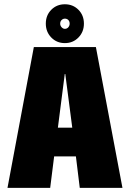

<svg xmlns="http://www.w3.org/2000/svg" viewBox="-20 -902 624 922"><path d="M16 0H221L240 -151H344.5L363 0H568L440.5 -676H142.5ZM258 -289 291 -546.5H293.5L327 -289ZM291.5 -695Q330.5 -695 356.8 -722Q383 -749 383 -788.5Q383 -828.5 356.8 -855Q330.5 -881.5 291.5 -881.5Q252.5 -881.5 226.2 -855Q200 -828.5 200 -788.5Q200 -749 226.2 -722Q252.5 -695 291.5 -695ZM291.5 -763.5Q283 -763.5 276 -771Q269 -778.5 269 -788.5Q269 -799.5 276 -806Q283 -812.5 291.5 -812.5Q301.5 -812.5 308 -806Q314.5 -799.5 314.5 -788.5Q314.5 -778.5 308 -771Q301.5 -763.5 291.5 -763.5Z"/></svg>

Font: Anybody Condensed Black
Style: Regular
Weight: 900
Width: 3
Designer: Tyler Finck
Foundry: Etcetera Type Company
Version: Version 1.113;gftools[0.9.25]